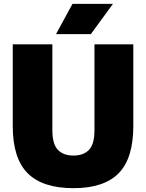

<svg xmlns="http://www.w3.org/2000/svg" viewBox="-20 -971 762 1001"><path d="M363 10Q201.5 10 124 -68Q46.5 -146 46.5 -313.5V-740H253V-292Q253 -219.5 281.8 -189.8Q310.5 -160 363 -160Q415.5 -160 444 -189.8Q472.5 -219.5 472.5 -292V-740H675V-313.5Q675 -146 598.8 -68Q522.5 10 363 10ZM272 -793 358 -951H569L453.5 -793Z"/></svg>

Font: Encode Sans Semi Condensed Black
Style: Regular
Weight: 900
Width: 4
Designer: Multiple Designers
Foundry: Impallari Type
Version: Version 3.000; ttfautohint (v1.8.3) -l 8 -r 50 -G 200 -x 14 